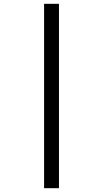

<svg xmlns="http://www.w3.org/2000/svg" viewBox="-20 -843 540 1006"><path d="M211 143V-823H289V143Z"/></svg>

Font: Iosevka Term
Style: Regular
Weight: 400
Monospace: yes
Designer: Belleve Invis
Foundry: Belleve Invis
Version: Version 30.0.1